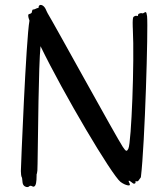

<svg xmlns="http://www.w3.org/2000/svg" viewBox="-20 -751 685 782"><path d="M579 -685C576 -708 573 -702 563 -697C558 -695 558 -700 548 -696C539 -693 544 -687 541 -686C538 -685 534 -690 525 -683C518 -683 521 -634 521 -634C528 -499 515 -171 503 -146C496 -132 493 -134 480 -153C454 -192 197 -660 174 -697C171 -704 169 -706 166 -714C163 -720 157 -730 146 -731C146 -731 137 -732 137 -719C127 -718 123 -712 114 -712C111 -712 110 -701 109 -699C103 -692 94 -696 95 -688C95 -682 97 -675 100 -667C86 -591 65 -69 65 -54C66 -25 69 -33 70 -25L72 -7C74 7 85 11 91 11C98 11 100 6 102 6C109 4 113 11 118 9C127 7 129 -13 129 -34C128 -50 133 -32 133 -84C135 -204 137 -480 145 -563C239 -369 435 -38 471 -10C482 -2 496 5 506 4C516 3 498 -16 506 -15C508 -15 517 -8 522 -4C526 -1 533 -4 532 -8C530 -20 538 -5 546 -18C550 -25 554 -27 554 -31C570 -162 584 -637 579 -685Z"/></svg>

Font: Oregano
Style: Regular
Weight: 400
Designer: Astigmatic (AOETI)
Foundry: Astigmatic (AOETI)
Version: Version 1.000